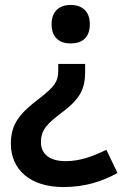

<svg xmlns="http://www.w3.org/2000/svg" viewBox="-20 -566 501 778"><path d="M344 -468C344 -523 310 -546 266 -546C224 -546 189 -523 189 -468C189 -411 224 -390 266 -390C310 -390 344 -411 344 -468ZM325 -307H216V-282C216 -236 203 -217 142 -169C66 -111 24 -69 24 16C24 121 102 192 237 192C324 192 395 169 456 135L411 41C357 67 305 87 246 87C182 87 146 59 146 10C146 -39 169 -64 236 -114C303 -165 325 -205 325 -274Z"/></svg>

Font: Noto Sans Vithkuqi SemiBold
Style: Regular
Weight: 600
Version: Version 1.001